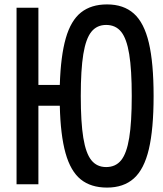

<svg xmlns="http://www.w3.org/2000/svg" viewBox="-20 -835 740 870"><path d="M465 15Q392 15 346 -22Q300 -59 277 -141Q254 -223 251 -356H154V0H55V-800H154V-450H251Q255 -581 278 -661.5Q301 -742 347 -778.5Q393 -815 465 -815Q540 -815 586.5 -773.5Q633 -732 654.5 -641Q676 -550 676 -400Q676 -250 654.5 -159Q633 -68 586.5 -26.5Q540 15 465 15ZM461 -78Q504 -78 529 -109Q554 -140 565.5 -210.5Q577 -281 577 -400Q577 -519 565.5 -589.5Q554 -660 529 -691Q504 -722 461 -722Q419 -722 394 -691Q369 -660 357.5 -589.5Q346 -519 346 -400Q346 -281 357.5 -210.5Q369 -140 394 -109Q419 -78 461 -78Z"/></svg>

Font: Martian Mono Light
Style: Regular
Weight: 300
Monospace: yes
Designer: Roman Shamin
Foundry: Evil Martians
Version: Version 1.000; ttfautohint (v1.8.4.7-5d5b)